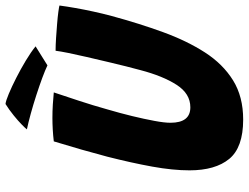

<svg xmlns="http://www.w3.org/2000/svg" viewBox="-123 -763 902 696"><g transform="rotate(-90 328.0 -415.0)"><path d="M242.5 15.5Q141.5 15.5 100 -35Q58.5 -85.5 58.5 -179Q58.5 -239.5 72 -314Q85.5 -388.5 108 -477Q120 -522.5 134 -571.5Q148 -620.5 163.5 -671Q184.5 -673.5 206.8 -674.8Q229 -676 248 -676Q273 -676 297.5 -674.5Q322 -673 341 -671Q327.5 -631 310.8 -580Q294 -529 279.5 -477Q266 -431 255.2 -386.8Q244.5 -342.5 237.8 -306.2Q231 -270 231 -248Q231 -176 287 -176Q336.5 -176 368.5 -225.8Q400.5 -275.5 422 -357.5Q427.5 -377.5 435.5 -409.2Q443.5 -441 452.2 -478.2Q461 -515.5 469.5 -552Q478 -588.5 484 -618.2Q490 -648 492 -664.5Q512 -664.5 538 -662.8Q564 -661 589.2 -659Q614.5 -657 632.8 -654.5Q651 -652 656 -650.5Q652.5 -624 647 -592.8Q641.5 -561.5 634.2 -528Q627 -494.5 618 -461Q591 -361.5 559.5 -275Q528 -188.5 486 -123.2Q444 -58 384.8 -21.2Q325.5 15.5 242.5 15.5ZM299 -846Q310 -845 335.8 -834.2Q361.5 -823.5 393.5 -807.2Q425.5 -791 456.2 -772.5Q487 -754 508 -737L439 -694Q422.5 -702 393.5 -712.8Q364.5 -723.5 330.5 -734.5Q296.5 -745.5 263.8 -754.5Q231 -763.5 207 -768.5Q211 -774 224.5 -787.2Q238 -800.5 257.8 -816.5Q277.5 -832.5 299 -846Z"/></g></svg>

Font: Grandstander Thin
Style: Bold Italic
Weight: 700
Italic angle: -15°
Version: Version 1.200